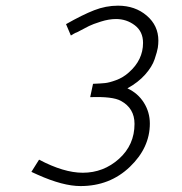

<svg xmlns="http://www.w3.org/2000/svg" viewBox="-20 -625 626 660"><path d="M87.9 -34.2 114.3 -76.2Q199.2 -31.2 264.6 -31.2Q335.9 -31.2 389.2 -79.1Q442.4 -127 442.4 -199.2Q442.4 -252.9 395.5 -278.3Q367.2 -293.9 290 -291L299.8 -336.9Q326.2 -337.9 340.8 -339.4Q355.5 -340.8 379.4 -349.6Q403.3 -358.4 422.9 -376Q471.7 -418.9 471.7 -477.5Q471.7 -516.6 443.4 -538.1Q415 -559.6 378.9 -559.6Q354.5 -559.6 326.7 -550.8Q298.8 -542 286.1 -535.6Q273.4 -529.3 244.1 -513.7Q242.2 -513.7 233.4 -508.8Q224.6 -503.9 223.6 -502.9L207 -542Q263.7 -574.2 303.7 -589.8Q343.8 -605.5 385.7 -605.5Q444.3 -605.5 484.4 -571.3Q524.4 -537.1 524.4 -485.4Q524.4 -473.6 522.5 -460.9Q520.5 -448.2 511.7 -421.9Q502.9 -395.5 479 -368.7Q455.1 -341.8 418 -321.3Q454.1 -304.7 474.6 -272Q495.1 -239.3 495.1 -200.2Q495.1 -117.2 426.3 -51.3Q357.4 14.6 256.8 14.6Q196.3 14.6 109.4 -24.4Q107.4 -25.4 98.6 -29.3Q89.8 -33.2 87.9 -34.2Z"/></svg>

Font: Thabit-Oblique
Style: Oblique
Weight: 500
Designer: Regenerated by Nadim Shaikli
Foundry: MAK Alagha
Version: 0.01